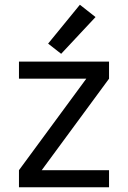

<svg xmlns="http://www.w3.org/2000/svg" viewBox="-20 -790 540 810"><path d="M60 0V-72L344 -458H60V-530H440V-458L156 -72H440V0ZM238 -563 183 -606 317 -770 383 -718Z"/></svg>

Font: Iosevka SS08
Style: Regular
Weight: 400
Monospace: yes
Designer: Belleve Invis
Foundry: Belleve Invis
Version: 2.1.0; ttfautohint (v1.8.2)